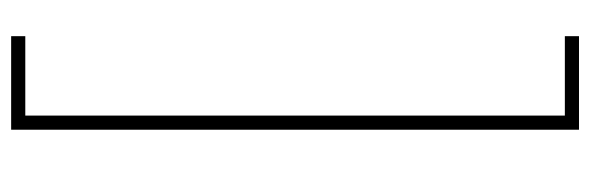

<svg xmlns="http://www.w3.org/2000/svg" viewBox="-386 -520 1084 353"><g transform="rotate(90 156.5 -344.0)"><path d="M47 178H219V-866H47V-840H193V152H47Z"/></g></svg>

Font: Noto Sans Malayalam UI Thin
Style: Regular
Weight: 100
Designer: Jelle Bosma - Monotype Design Team
Foundry: Monotype Imaging Inc.
Version: Version 2.104